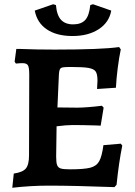

<svg xmlns="http://www.w3.org/2000/svg" viewBox="-20 -876 636 906"><path d="M557 -189Q541 -111 530 -4L520 7Q329 0 209 0Q125 0 38 10L45 -57Q87 -63 102 -81Q117 -99 117 -143L118 -524Q118 -557 112 -567.5Q106 -578 86 -578Q73 -578 55 -576L49 -585L57 -645H77Q148 -642 238 -642Q461 -642 542 -654L550 -643Q542 -606 535.5 -555Q529 -504 527 -462L438 -456L440 -496Q440 -526 431.5 -538.5Q423 -551 397.5 -555.5Q372 -560 312 -560Q286 -560 276 -558Q266 -556 262.5 -549Q259 -542 258 -526L251 -369L345 -368Q366 -368 397.5 -370.5Q429 -373 461 -377L469 -368L455 -283Q442 -283 435 -284Q365 -286 324 -286Q293 -286 247 -280L245 -137Q245 -109 249.5 -97Q254 -85 266.5 -81Q279 -77 310 -77Q376 -77 405.5 -84.5Q435 -92 448 -115Q461 -138 468 -191L550 -198ZM144 -826 231 -856 244 -852Q248 -804 268 -782.5Q288 -761 325 -761Q363 -761 382 -781.5Q401 -802 406 -852L419 -856L505 -826Q495 -770 445.5 -738Q396 -706 322 -706Q248 -706 201.5 -737Q155 -768 144 -826Z"/></svg>

Font: Alegreya
Style: Bold
Weight: 700
Designer: Juan Pablo del Peral
Foundry: Huerta Tipografica
Version: Version 2.008; ttfautohint (v1.8)